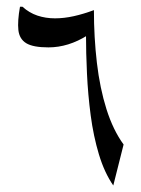

<svg xmlns="http://www.w3.org/2000/svg" viewBox="-20 -554 428 581"><path d="M40.5 -533.7H47.9Q68.4 -515.1 93.3 -506.8Q118.2 -498.5 146.5 -498.5Q173.8 -498.5 203.4 -505.1Q232.9 -511.7 264.2 -523.4Q264.2 -440.9 273.2 -364Q282.2 -287.1 302.2 -223.6Q322.3 -160.2 354 -116.7L322.8 7.3Q295.9 -31.7 279.3 -86.9Q262.7 -142.1 254.4 -205.1Q246.1 -268.1 243.2 -331.3Q240.2 -394.5 240.2 -449.7L245.1 -447.3Q187 -410.6 126.5 -410.6Q80.1 -410.6 59.3 -423.3Q38.6 -436 35.6 -463.1Q32.7 -490.2 40.5 -533.7Z"/></svg>

Font: Lateef
Style: Regular
Weight: 400
Designer: SIL International
Foundry: SIL International
Version: Version 4.200